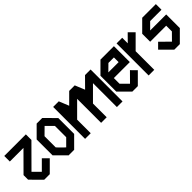

<svg xmlns="http://www.w3.org/2000/svg" viewBox="138 -1236 2001 2001"><g transform="rotate(-45 1138.5 -235.5)"><path d="M139.6 0Q100.6 -40 21.5 -119.1V-186.5Q87.9 -253.9 221.7 -387.7H20.5V-469.7H338.9V-387.7Q260.7 -308.6 104.5 -152.3L180.7 -76.2L280.3 -175.8L338.9 -117.2L221.7 0Z M698.2 -117.2 639.6 -58.6 581.1 0H499Q469.7 -30.3 439.5 -59.6L380.9 -118.2V-352.5L439.5 -411.1L498 -469.7H580.1Q619.1 -429.7 697.3 -351.6H698.2ZM615.2 -151.4V-317.4L539.1 -393.6Q513.7 -368.2 462.9 -318.4V-153.3L501 -114.3L540 -76.2Z M1293.9 0H1210.9V-352.5L1060.5 -202.1V0H978.5V-353.5L825.2 -200.2V0H742.2V-470.7H825.2V-469.7L869.1 -361.3L978.5 -470.7H1060.5V-469.7Q1075.2 -433.6 1104.5 -362.3Q1139.6 -398.4 1210.9 -469.7V-470.7H1293.9Z M1637.7 -236.3H1402.3V-152.3L1479.5 -75.2Q1512.7 -108.4 1579.1 -175.8Q1597.7 -156.2 1636.7 -117.2L1578.1 -58.6L1519.5 0H1438.5L1378.9 -59.6L1320.3 -118.2V-351.6L1438.5 -469.7V-470.7H1637.7ZM1554.7 -387.7H1473.6Q1450.2 -365.2 1403.3 -318.4H1554.7Z M1760.7 1H1677.7V-471.7H1760.7V-389.6Q1788.1 -417 1841.8 -471.7L1900.4 -413.1L1760.7 -273.4Z M2080.1 -236.3H1937.5V-353.5L2055.7 -471.7H2256.8V-388.7H2089.8L2020.5 -319.3H2080.1ZM2080.1 -319.3H2256.8V-118.2L2138.7 0H2056.6Q2017.6 -40 1937.5 -119.1L1996.1 -177.7Q2030.3 -143.6 2098.6 -76.2Q2123 -101.6 2173.8 -152.3V-236.3H2080.1Z"/></g></svg>

Font: mr_KirucoupageG
Style: Regular
Weight: 400
Designer: Jan Henkel
Version: Version 1.00 May 25, 2020, initial release